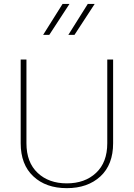

<svg xmlns="http://www.w3.org/2000/svg" viewBox="-20 -953 682 978"><path d="M526.4 -223.6C526.4 -158.2 507.3 -107.9 469.2 -72.3C431.2 -36.6 381.3 -19 320.3 -19C259.3 -19 209.5 -36.6 171.9 -72.3C133.8 -107.9 114.7 -158.2 114.7 -223.6V-649.9H85.4V-223.6C85.4 -150.9 106.9 -94.7 149.9 -54.7C192.4 -14.6 249.5 5.4 320.3 5.4C391.1 5.4 448.2 -14.6 491.7 -54.7C534.7 -94.7 556.2 -150.9 556.2 -223.6V-649.9H526.4ZM199.7 -775.4H231L334 -933.1H298.8ZM328.1 -775.4H359.4L462.4 -933.1H427.2Z"/></svg>

Font: Estedad Thin
Style: Regular
Weight: 100
Designer: Amin Abedi
Version: Version 7.3